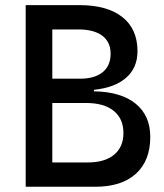

<svg xmlns="http://www.w3.org/2000/svg" viewBox="-20 -713 626 733"><path d="M78.1 0V-693.4H284.2Q389.6 -693.4 447.3 -647.7Q504.9 -602.1 504.9 -517.6Q504.9 -454.1 461.7 -416.3Q418.5 -378.4 338.9 -370.1V-364.3Q441.4 -362.8 497.6 -317.4Q553.7 -272 553.7 -190.4Q553.7 -99.6 499 -49.8Q444.3 0 343.8 0ZM179.7 -92.8H315.4Q379.9 -92.8 415.5 -122.3Q451.2 -151.9 451.2 -205.1Q451.2 -259.8 414.1 -289.8Q377 -319.8 308.6 -319.8H179.7ZM179.7 -412.6H286.1Q341.3 -412.6 371.8 -437.3Q402.3 -461.9 402.3 -507.8Q402.3 -552.7 370.4 -576.7Q338.4 -600.6 279.3 -600.6H179.7Z"/></svg>

Font: Cascadia Code NF
Style: Regular
Weight: 400
Monospace: yes
Designer: Aaron Bell
Foundry: Saja Typeworks
Version: Version 2404.023; ttfautohint (v1.8.4)